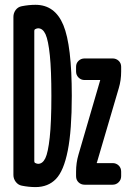

<svg xmlns="http://www.w3.org/2000/svg" viewBox="-20 -760 540 790"><path d="M328.1 0Q313.5 0 303.2 -9.8Q293 -19.5 293 -35.2V-53.7Q293 -89.8 302.7 -123L391.6 -427.7V-428.7L392.6 -429.7Q392.6 -430.7 391.6 -430.7H328.1Q313.5 -430.7 303.2 -440.9Q293 -451.2 293 -465.8V-485.4Q293 -500 303.2 -509.8Q313.5 -519.5 328.1 -519.5H443.4Q458 -519.5 468.3 -509.8Q478.5 -500 478.5 -485.4V-465.8Q478.5 -429.7 468.8 -397.5L378.9 -91.8L377.9 -90.8V-89.8Q377.9 -88.9 379.9 -88.9H443.4Q458 -88.9 468.3 -79.1Q478.5 -69.3 478.5 -53.7V-35.2Q478.5 -20.5 468.3 -10.3Q458 0 443.4 0ZM121.1 -632.8V-96.7Q121.1 -91.8 124 -89.8Q131.8 -85.9 136.7 -85.9Q155.3 -85.9 166.5 -108.9Q177.7 -131.8 184.6 -194.3Q191.4 -256.8 191.4 -365.2Q191.4 -470.7 185.1 -532.2Q178.7 -593.8 167.5 -618.7Q156.2 -643.6 136.7 -643.6Q131.8 -643.6 124 -639.6Q121.1 -637.7 121.1 -632.8ZM69.3 3.9Q54.7 1 44.9 -11.7Q35.2 -24.4 35.2 -40V-690.4Q35.2 -706.1 44.4 -718.8Q53.7 -731.4 69.3 -734.4Q98.6 -740.2 126 -740.2Q206.1 -740.2 240.7 -656.7Q275.4 -573.2 275.4 -365.2Q275.4 -223.6 258.8 -140.1Q242.2 -56.6 210 -23.4Q177.7 9.8 126 9.8Q98.6 9.8 69.3 3.9Z"/></svg>

Font: Rounded-L Mgen+ 1m medium
Style: Regular
Weight: 500
Designer: [Source Han Sans]
Ryoko NISHIZUKA  (kana & ideographs); Paul D. Hunt (Latin, Greek & Cyrillic); Wenlong ZHANG  (bopomofo
Version: Version 1.059.20150602